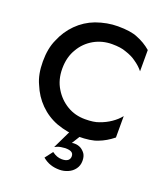

<svg xmlns="http://www.w3.org/2000/svg" viewBox="-169 -828 1028 1188"><g transform="rotate(20 345.5 -234.0)"><path d="M166 -350Q166 -426 200 -481Q231 -535 287 -567Q341 -597 405 -597Q463 -597 496 -584Q540 -570 568 -549Q602 -526 624 -498V-638Q582 -674 530 -694Q485 -713 401 -713Q331 -713 258 -687Q192 -662 142 -612Q93 -563 66 -497Q38 -437 38 -350Q38 -264 66 -205Q93 -138 142 -89Q192 -39 258 -14Q331 12 401 12Q485 12 530 -7Q578 -25 624 -62V-203Q602 -175 568 -152Q536 -130 496 -116Q463 -103 405 -103Q339 -103 287 -134Q233 -166 200 -221Q166 -276 166 -350ZM379 63 451 -53 371 -55 285 124Q305 113 325 110Q344 107 352 107Q379 107 392 114Q407 122 407 141Q407 159 394 169Q381 179 355 179Q338 179 322 173Q308 168 290 155L251 206Q278 228 304 236Q330 245 363 245Q392 245 419 233Q445 222 462 199Q479 176 479 145Q479 116 467 98Q454 80 436 70Q417 61 399 61H389Q388 62 384 62Q380 62 379 63Z"/></g></svg>

Font: NM-font
Style: Medium
Weight: 500
Designer: ""
Foundry: ""
Version: ""